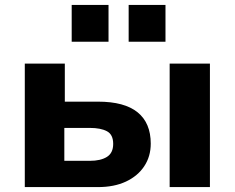

<svg xmlns="http://www.w3.org/2000/svg" viewBox="-20 -762 956 782"><path d="M81 0V-503H244V-348H379Q487 -348 540.5 -304.5Q594 -261 594 -177Q594 -125 567.5 -85Q541 -45 493 -22.5Q445 0 379 0ZM242 -107H346Q390 -107 415.5 -123Q441 -139 441 -176Q441 -214 415.5 -227.5Q390 -241 346 -241H242ZM671 0V-503H835V0ZM504 -592V-742H654V-592ZM272 -592V-742H422V-592Z"/></svg>

Font: Nunito Sans 7pt ExtraBold
Style: Regular
Weight: 800
Designer: Vernon Adams
Foundry: Vernon Adams
Version: Version 3.101;gftools[0.9.27]